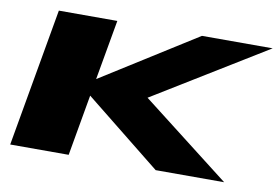

<svg xmlns="http://www.w3.org/2000/svg" viewBox="-66 -694 1162 802"><g transform="rotate(10 515.0 -293.0)"><path d="M20 0 123 -586H371L326 -331.5L730 -586H1030L551 -292L927.5 0H637L313.5 -259L268 0Z"/></g></svg>

Font: Anybody UltraExpanded ExtraBold
Style: Italic
Weight: 800
Width: 9
Italic angle: -10°
Designer: Tyler Finck
Foundry: Etcetera Type Company
Version: Version 1.010; ttfautohint (v1.8.3) -l 8 -r 50 -G 200 -x 14 